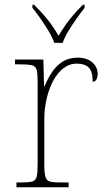

<svg xmlns="http://www.w3.org/2000/svg" viewBox="-20 -786 445 806"><path d="M49 0V-20H71Q101 -20 115.5 -24Q130 -28 134 -44.5Q138 -61 138 -98V-442Q138 -477 134 -492.5Q130 -508 114 -512Q98 -516 61 -516H43V-536H162L165 -424H167Q179 -453 196.5 -480.5Q214 -508 241 -526Q268 -544 306 -544Q344 -544 367 -524.5Q390 -505 390 -476Q390 -463 385 -453Q380 -443 369 -443Q369 -487 352 -503Q335 -519 301 -519Q272 -519 247 -500Q222 -481 204 -448Q186 -415 176 -372.5Q166 -330 166 -284V-98Q166 -61 170.5 -44.5Q175 -28 189 -24Q203 -20 233 -20H268V0ZM208 -606Q200 -629 184 -655.5Q168 -682 150 -708Q132 -734 116 -753V-766H123Q148 -741 165.5 -721Q183 -701 197 -681Q211 -661 226 -636Q241 -661 255 -681Q269 -701 286 -721Q303 -741 328 -766H335V-753Q320 -734 301.5 -708Q283 -682 267 -655.5Q251 -629 243 -606Z"/></svg>

Font: Noto Serif Tibetan Thin
Style: Regular
Weight: 250
Version: Version 2.103